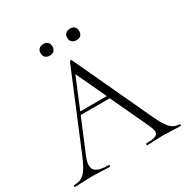

<svg xmlns="http://www.w3.org/2000/svg" viewBox="-182 -945 1060 1094"><g transform="rotate(-30 347.5 -398.0)"><path d="M694 0Q676 0 636 -2Q598 -4 580 -4Q559 -4 525 -2Q493 0 477 0Q473 0 473 -6Q473 -12 477 -12Q518 -12 536 -19.5Q554 -27 554 -45Q554 -59 543 -84L424 -339H233L143 -123Q129 -89 129 -67Q129 -38 153 -25Q177 -12 228 -12Q233 -12 233 -6Q233 0 228 0Q210 0 176 -2Q138 -4 110 -4Q85 -4 51 -2Q21 0 2 0Q-3 0 -3 -6Q-3 -12 2 -12Q30 -12 49.5 -22Q69 -32 86.5 -58Q104 -84 124 -132L333 -635Q335 -638 339.5 -638Q344 -638 345 -635L577 -137Q600 -86 618 -59.5Q636 -33 653.5 -22.5Q671 -12 694 -12Q698 -12 698 -6Q698 0 694 0ZM416 -358 323 -556 241 -358ZM211 -758Q211 -776 221.5 -786Q232 -796 251 -796Q269 -796 279 -786Q289 -776 289 -758Q289 -740 279 -730Q269 -720 251 -720Q232 -720 221.5 -730Q211 -740 211 -758ZM386 -758Q386 -776 397 -786Q408 -796 426 -796Q445 -796 455 -786Q465 -776 465 -758Q465 -740 455 -730Q445 -720 426 -720Q408 -720 397 -730Q386 -740 386 -758Z"/></g></svg>

Font: Cormorant Infant Light
Style: Regular
Weight: 300
Designer: Christian Thalmann (Catharsis Fonts)
Version: Version 3.000